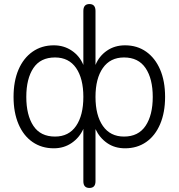

<svg xmlns="http://www.w3.org/2000/svg" viewBox="-20 -723 883 949"><path d="M422 206Q392 206 392 173V-86Q373 -43 334.5 -16.5Q296 10 246 10Q186 10 141 -21Q96 -52 71.5 -109.5Q47 -167 47 -244Q47 -322 71.5 -379Q96 -436 141 -467.5Q186 -499 246 -499Q296 -499 335 -472.5Q374 -446 392 -402V-669Q392 -703 422 -703Q452 -703 452 -669V-402Q470 -446 508.5 -472.5Q547 -499 598 -499Q658 -499 702.5 -467.5Q747 -436 771.5 -379Q796 -322 796 -244Q796 -167 771.5 -109.5Q747 -52 702.5 -21Q658 10 598 10Q547 10 509.5 -16Q472 -42 452 -85V173Q452 206 422 206ZM593 -48Q664 -48 699.5 -101Q735 -154 735 -244Q735 -334 699.5 -386.5Q664 -439 593 -439Q525 -439 488.5 -387Q452 -335 452 -244Q452 -153 488.5 -100.5Q525 -48 593 -48ZM252 -48Q320 -48 356 -100.5Q392 -153 392 -244Q392 -335 356 -387Q320 -439 252 -439Q180 -439 145 -386.5Q110 -334 110 -244Q110 -154 145 -101Q180 -48 252 -48Z"/></svg>

Font: Zen Maru Gothic
Style: Regular
Weight: 400
Designer: Yoshimichi Ohira
Foundry: Positype
Version: Version 1.002